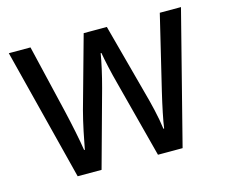

<svg xmlns="http://www.w3.org/2000/svg" viewBox="-82 -646 883 753"><g transform="rotate(-15 360.0 -269.0)"><path d="M391 -311Q381 -348 373 -384Q365 -420 361 -444H358Q354 -419 346 -383Q338 -347 328 -310L243 -1H146L10 -537H98L164 -258Q174 -215 183 -171Q192 -127 197 -94H200Q205 -122 214 -165Q223 -208 233 -246L314 -537H408L486 -246Q495 -214 504.5 -173Q514 -132 519 -94H522Q525 -117 533 -156Q541 -195 551 -237L623 -537H709L572 -1H472Z"/></g></svg>

Font: Noto Sans Ethiopic SemCond
Style: Regular
Weight: 400
Width: 4
Designer: Monotype Design Team
Foundry: Monotype Imaging Inc.
Version: Version 2.102; ttfautohint (v1.8.4.7-5d5b)